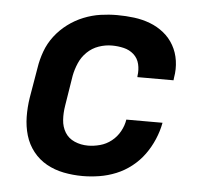

<svg xmlns="http://www.w3.org/2000/svg" viewBox="-44 -575 688 630"><g transform="rotate(5 300.0 -260.0)"><path d="M250 8Q218 8 187.5 2Q157 -4 131 -18.5Q105 -33 86.5 -56.5Q68 -80 59.5 -109Q51 -138 50.5 -169.5Q50 -201 55 -233L72 -333Q76 -360 86 -387.5Q96 -415 114 -438.5Q132 -462 156 -480Q180 -498 207.5 -509Q235 -520 262.5 -524Q290 -528 317 -528Q346 -528 373.5 -524.5Q401 -521 426 -511.5Q451 -502 471.5 -485.5Q492 -469 505 -446Q518 -423 522 -395.5Q526 -368 521 -340L520 -331H401V-335Q404 -355 399.5 -374Q395 -393 381 -405.5Q367 -418 348 -422.5Q329 -427 309 -427Q287 -427 265.5 -419.5Q244 -412 227.5 -396Q211 -380 202 -359Q193 -338 189 -317L173 -217Q169 -193 170.5 -170Q172 -147 183 -129Q194 -111 214.5 -102Q235 -93 259 -93Q278 -93 298.5 -98.5Q319 -104 336 -117.5Q353 -131 363.5 -150Q374 -169 377 -189H496V-188Q491 -161 479.5 -134Q468 -107 451 -83.5Q434 -60 410.5 -41.5Q387 -23 360 -12Q333 -1 305 3.5Q277 8 250 8Z"/></g></svg>

Font: Iosevka Aile Oblique
Style: Bold
Weight: 700
Italic angle: -9°
Designer: Belleve Invis
Foundry: Belleve Invis
Version: Version 31.1.0; ttfautohint (v1.8.4)